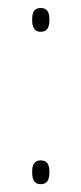

<svg xmlns="http://www.w3.org/2000/svg" viewBox="-20 -466 207 492"><path d="M84 6Q73.5 6 68 -1.2Q62.5 -8.5 62.5 -22.5V-27.5Q62.5 -41.5 68 -48.2Q73.5 -55 84 -55Q95.5 -55 101 -48.2Q106.5 -41.5 106.5 -27.5V-22.5Q106.5 -8.5 101 -1.2Q95.5 6 84 6ZM84 -384.5Q73.5 -384.5 68 -391.8Q62.5 -399 62.5 -413V-418Q62.5 -432 68 -438.8Q73.5 -445.5 84 -445.5Q95.5 -445.5 101 -438.8Q106.5 -432 106.5 -418V-413Q106.5 -399 101 -391.8Q95.5 -384.5 84 -384.5Z"/></svg>

Font: Anek Gujarati Medium Thin
Style: Regular
Weight: 250
Version: Version 1.003